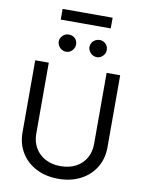

<svg xmlns="http://www.w3.org/2000/svg" viewBox="-111 -1137 929 1226"><g transform="rotate(10 353.5 -524.5)"><path d="M628.9 -707H541V-246.1C541 -212.2 533.5 -182 518.6 -155.3C503.6 -128.6 481.9 -107.6 453.6 -92.3C425.3 -77 391.9 -69.3 353.5 -69.3C315.8 -69.3 282.7 -77 254.4 -92.3C226.1 -107.6 204.3 -128.6 189 -155.3C173.7 -182 166 -212.2 166 -246.1V-707H78.1V-239.3C78.1 -191.1 89.5 -147.9 112.3 -109.9C135.1 -71.8 167.3 -41.8 209 -20C250.7 1.8 298.8 12.7 353.5 12.7C408.2 12.7 456.4 1.8 498 -20C539.7 -41.8 571.9 -71.8 594.7 -109.9C617.5 -147.9 628.9 -191.1 628.9 -239.3ZM233.9 -802.7C242.7 -797.5 251.6 -794.9 260.7 -794.9C271.8 -794.9 281.6 -797.5 290 -802.7C298.5 -807.9 305.2 -814.8 310.1 -823.2C314.9 -831.7 317.4 -840.8 317.4 -850.6C317.4 -861.7 314.9 -871.4 310.1 -879.9C305.2 -888.3 298.5 -894.9 290 -899.4C281.6 -904 271.8 -906.2 260.7 -906.2C251 -906.2 241.9 -903.8 233.4 -898.9C224.9 -894 218.1 -887.4 212.9 -878.9C207.7 -870.4 205.1 -861 205.1 -850.6C205.1 -841.5 207.7 -832.5 212.9 -823.7C218.1 -814.9 225.1 -807.9 233.9 -802.7ZM433.1 -802.7C441.9 -797.5 451.2 -794.9 460.9 -794.9C471.4 -794.9 480.8 -797.5 489.3 -802.7C497.7 -807.9 504.4 -814.8 509.3 -823.2C514.2 -831.7 516.6 -840.8 516.6 -850.6C516.6 -861 514.2 -870.4 509.3 -878.9C504.4 -887.4 497.7 -894 489.3 -898.9C480.8 -903.8 471.4 -906.2 460.9 -906.2C451.2 -906.2 441.9 -903.8 433.1 -898.9C424.3 -894 417.3 -887.4 412.1 -878.9C406.9 -870.4 404.3 -861 404.3 -850.6C404.3 -841.5 406.9 -832.5 412.1 -823.7C417.3 -814.9 424.3 -807.9 433.1 -802.7ZM517.6 -991.2V-1060.5H193.4V-991.2Z"/></g></svg>

Font: Pretendard Variable
Style: Regular
Weight: 400
Designer: Base glyphs from Inter by Rasmus Andersson; Hangeul glyphs from Noto Sans CJK(Source Han Sans) by Jang Soo-young and Kan
Foundry: Kil Hyung-jin
Version: Version 1.309;Glyphs 3.2 (3225)